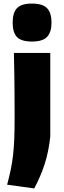

<svg xmlns="http://www.w3.org/2000/svg" viewBox="-20 -837 361 1077"><path d="M159 -604Q100 -604 75.5 -629Q51 -654 51 -710Q51 -766 75.5 -791.5Q100 -817 159 -817Q220 -817 244.5 -790.5Q269 -764 269 -710Q269 -657 244.5 -630.5Q220 -604 159 -604ZM20 199Q32 154 40 116Q48 78 53 35.5Q58 -7 60 -58Q62 -109 62 -179Q62 -224 61.5 -316Q61 -408 58 -540H262V-71Q253 14 230.5 83.5Q208 153 172 220Z"/></svg>

Font: Encode Sans Wide
Style: ExtraBold
Weight: 800
Designer: Pablo Impallari, Andres Torresi
Foundry: Pablo Impallari, Andres Torresi
Version: Version 1.000; ttfautohint (v1.00) -l 8 -r 50 -G 200 -x 14 -